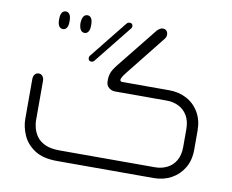

<svg xmlns="http://www.w3.org/2000/svg" viewBox="-72 -722 985 814"><g transform="rotate(10 421.0 -315.5)"><path d="M126 -590V-595Q126 -613 132 -622Q138 -631 149 -631Q159 -631 165 -622Q171 -613 171 -595V-590Q171 -573 165 -564Q159 -555 149 -555Q138 -555 132 -564Q126 -573 126 -590ZM638 0H221Q161 0 125 -23.5Q89 -47 73.5 -82.5Q58 -118 58 -152V-323Q58 -337 64.5 -344.5Q71 -352 81 -352Q91 -352 97.5 -344.5Q104 -337 104 -323V-152Q104 -140 108.5 -122Q113 -104 125 -86.5Q137 -69 161 -57.5Q185 -46 225 -46H636Q663 -46 686.5 -57.5Q710 -69 724 -92.5Q738 -116 738 -151V-227Q738 -263 724 -286.5Q710 -310 686.5 -321.5Q663 -333 636 -333H413Q397 -333 385.5 -343Q374 -353 374 -369V-380Q374 -391 378.5 -405Q383 -419 400 -441L542 -618Q555 -631 566 -631Q577 -631 582.5 -624.5Q588 -618 588 -608Q588 -597 580 -588L447 -421Q435 -406 431 -398.5Q427 -391 426 -385Q426 -384 428 -381Q430 -378 435 -378H638Q680 -378 713.5 -360Q747 -342 766.5 -308.5Q786 -275 786 -230V-148Q786 -103 766.5 -70Q747 -37 713.5 -18.5Q680 0 638 0ZM218 -590V-595Q219 -613 225 -622Q231 -631 242 -631Q252 -631 258 -622Q264 -613 264 -595V-590Q264 -573 258 -564Q252 -555 242 -555Q231 -555 225 -564Q219 -573 218 -590ZM409 -623Q414 -629 417.5 -630Q421 -631 424 -631Q430 -631 433.5 -627.5Q437 -624 437 -618Q437 -615 436 -612Q435 -609 431 -605L306 -449Q302 -443 298 -441.5Q294 -440 292 -440Q285 -440 281.5 -444Q278 -448 278 -453Q278 -461 284 -467Z"/></g></svg>

Font: Beiruti Light
Style: Regular
Weight: 300
Designer: Arlette Boutros
Foundry: Boutros
Version: Version 1.41